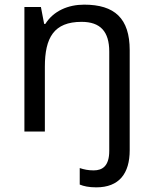

<svg xmlns="http://www.w3.org/2000/svg" viewBox="-20 -566 658 826"><path d="M394 240C493 240 538 180 538 80V-350C538 -487 473 -546 342 -546C273 -546 210 -519 175 -463H170L156 -536H85V0H173V-279C173 -404 212 -472 331 -472C412 -472 450 -430 450 -344V83C450 148 421 167 383 167C359 167 341 163 323 157V228C340 235 362 240 394 240Z"/></svg>

Font: Noto Sans Bengali
Style: Regular
Weight: 400
Designer: Jelle Bosma - Monotype Design Team
Foundry: Monotype Imaging Inc.
Version: Version 2.003